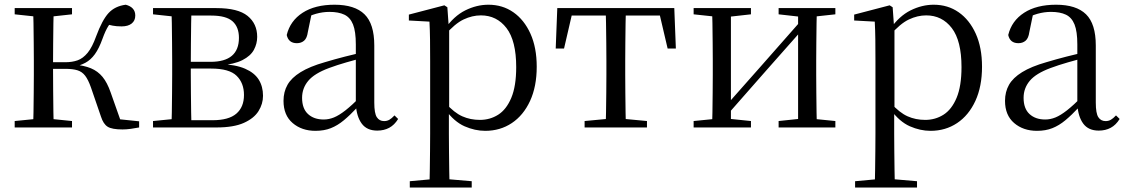

<svg xmlns="http://www.w3.org/2000/svg" viewBox="-20 -551 4870 830"><path d="M43.5 0V-27.8L152.7 -38.6H184.7L291.3 -27.8V0ZM43.5 -489.1V-516H291.3V-489.1L184.7 -477.4H152.7ZM123.1 0Q124.3 -24.4 124.8 -65.3Q125.3 -106.3 125.8 -150.3Q126.3 -194.3 126.3 -228.5V-288.3Q126.3 -321.7 125.8 -365.7Q125.3 -409.7 124.8 -450.7Q124.3 -491.8 123.1 -516H212.3Q211.3 -491.8 210.8 -450.2Q210.3 -408.7 209.8 -362.6Q209.3 -316.5 209.3 -277.8V-258.4Q209.3 -209.4 209.8 -158.9Q210.3 -108.5 210.8 -66.4Q211.3 -24.4 212.3 0ZM416.5 -46.9 373.3 -172.6Q361.4 -206.4 348.1 -223.7Q334.8 -241 314.7 -247.2Q294.6 -253.4 262.7 -253.4H167V-282H262.1Q292.3 -282 315.6 -290.3Q338.9 -298.6 358.9 -322.8Q378.8 -347.1 395.6 -394.1Q421.8 -464.8 449.4 -494.7Q477.1 -524.6 523.6 -530.6Q564.8 -519.7 564.8 -483.8Q564.8 -461.7 549.2 -449.3Q533.7 -436.9 505.8 -436.9Q483.2 -436.9 467.1 -440.1Q450.9 -443.3 434.5 -448.4L481.1 -479.2Q461.5 -458.7 448.8 -439.2Q436.1 -419.6 422.8 -382.7Q408 -341.5 390.1 -316.7Q372.1 -291.9 349.2 -279.7Q326.3 -267.4 297.1 -261.6L297.7 -272.4Q343.3 -268.2 373.1 -255.8Q402.9 -243.4 423.3 -218.6Q443.6 -193.9 458.2 -151.8L507.1 -13.4L450 -40.3L581.4 -26.6V0Q564.6 3.4 545.2 6Q525.8 8.6 509.7 8.6Q463.9 8.6 445.3 -3.2Q426.7 -14.9 416.5 -46.9Z M641.5 0V-27.8L750.7 -38.6L764.2 -31.3H898.6Q968.8 -31.3 1001.7 -59.7Q1034.7 -88.1 1034.7 -140.4Q1034.7 -192.3 1002.8 -223.4Q971 -254.6 892.6 -254.6H764.2V-283.7H890Q1012.9 -283.7 1012.9 -387.5Q1012.9 -434.3 985.2 -459Q957.4 -483.7 893 -483.7H764.2L750.7 -477.4L641.5 -489.1V-516H915.6Q1008.5 -516 1050.2 -482.3Q1091.8 -448.6 1091.8 -391.7Q1091.8 -362.3 1077.7 -335.8Q1063.5 -309.3 1028.1 -291.2Q992.7 -273.1 928.5 -267.5L931.1 -274.5Q998.6 -271.7 1039.4 -254Q1080.1 -236.3 1098.6 -206.6Q1117 -177 1117 -136.9Q1117 -101.9 1097.6 -70.8Q1078.2 -39.6 1034.2 -19.8Q990.2 0 915.6 0ZM721.1 0Q722.3 -24.4 722.8 -65.3Q723.3 -106.3 723.8 -150.3Q724.3 -194.3 724.3 -228.5V-288.3Q724.3 -321.7 723.8 -365.7Q723.3 -409.7 722.8 -450.7Q722.3 -491.8 721.1 -516H807.8Q806.8 -491.8 806.3 -450.2Q805.8 -408.7 805.3 -361.2Q804.8 -313.7 804.8 -272V-228.5Q804.8 -194.3 805.3 -150.3Q805.8 -106.3 806.3 -65.3Q806.8 -24.4 807.8 0Z M1343.7 14.6Q1284.5 14.6 1245.1 -19.1Q1205.6 -52.8 1205.6 -115.1Q1205.6 -153.9 1222.8 -184.3Q1239.9 -214.6 1279.4 -239Q1318.9 -263.5 1384.9 -282.3Q1426.8 -294.9 1472.8 -306.7Q1518.8 -318.5 1558.8 -327.7V-303.3Q1518.8 -293.3 1477.7 -281.5Q1436.6 -269.7 1402.6 -257Q1339.3 -233.6 1312.6 -201.7Q1285.9 -169.7 1285.9 -128.2Q1285.9 -81.6 1311.5 -58Q1337.2 -34.4 1379.1 -34.4Q1401.6 -34.4 1423.6 -43.3Q1445.6 -52.2 1473.7 -74.2Q1501.7 -96.3 1539.8 -134.4L1548.5 -87.1H1524.9Q1493.7 -53.7 1466.5 -31.1Q1439.2 -8.4 1410.1 3.1Q1381 14.6 1343.7 14.6ZM1610.8 13.6Q1566.1 13.6 1543.8 -16.6Q1521.5 -46.7 1518.2 -99.7V-103.3V-359Q1518.2 -415 1506.1 -445.3Q1493.9 -475.6 1468.7 -487.6Q1443.6 -499.6 1404 -499.6Q1375.3 -499.6 1346.1 -491.4Q1316.9 -483.2 1283.7 -464.7L1327.2 -491.9L1310.8 -412.7Q1307.2 -386 1294.7 -375.2Q1282.1 -364.3 1263.4 -364.3Q1227.2 -364.3 1219.5 -399.7Q1234.4 -461 1288.1 -495.8Q1341.8 -530.6 1426.2 -530.6Q1513.5 -530.6 1555.8 -489.2Q1598 -447.8 1598 -354.6V-107.7Q1598 -60.8 1609.1 -44.2Q1620.1 -27.5 1640.4 -27.5Q1653 -27.5 1663 -33.2Q1673 -38.8 1685.4 -52.1L1701.1 -36.7Q1685.2 -10.7 1662.6 1.4Q1640 13.6 1610.8 13.6Z M1751.5 259.8V232.4L1862.7 222.2H1900.5L2019.2 232.4V259.8ZM1836.5 259.8Q1837.5 225.6 1838 185.1Q1838.5 144.5 1839 103.1Q1839.5 61.7 1839.5 26.7V-286.8Q1839.5 -338.2 1839 -379.5Q1838.5 -420.7 1836.5 -457.5L1747.5 -462.4V-487.9L1900.9 -528L1913.9 -519.6L1919.9 -435.3L1921.7 -430.1V-78.7L1920.5 -68.7V26.5Q1920.5 60.7 1921 102.2Q1921.5 143.7 1922 184.7Q1922.5 225.6 1923.5 259.8ZM2077.6 14.6Q2033.1 14.6 1988.2 -5.1Q1943.3 -24.9 1905.2 -77.1H1892.4L1906.3 -105.1Q1943.5 -63.7 1978.4 -48.2Q2013.2 -32.7 2054.5 -32.7Q2098.2 -32.7 2133.6 -55.1Q2169.1 -77.6 2190.3 -128.1Q2211.5 -178.6 2211.5 -260.8Q2211.5 -374.9 2169.5 -429.7Q2127.4 -484.5 2058.9 -484.5Q2021.4 -484.5 1984 -466.8Q1946.5 -449.1 1902.2 -398.2L1891.6 -425H1902.5Q1941.9 -481.5 1991.2 -506.1Q2040.6 -530.6 2091.3 -530.6Q2152.5 -530.6 2199.2 -498Q2246 -465.4 2273.1 -405.4Q2300.2 -345.3 2300.2 -262.6Q2300.2 -177.1 2271.5 -114.8Q2242.7 -52.4 2192.4 -18.9Q2142.2 14.6 2077.6 14.6Z M2382.3 -341.2 2389.1 -516H2894.9L2901.7 -341.2H2866.1L2825.8 -513.4L2868.2 -483.7H2415.7L2458.2 -513.4L2418.3 -341.2ZM2507.2 0V-27.8L2621.9 -38.6H2662.3L2776.8 -27.8V0ZM2598.2 0Q2599.2 -24.4 2599.8 -65.3Q2600.4 -106.3 2600.9 -150.3Q2601.4 -194.3 2601.4 -228.5V-288.3Q2601.4 -321.7 2600.9 -365.7Q2600.4 -409.7 2599.8 -450.7Q2599.2 -491.8 2598.2 -516H2685.8Q2684.8 -491.8 2684.3 -450.7Q2683.8 -409.7 2683.3 -365.7Q2682.8 -321.7 2682.8 -288.3V-228.5Q2682.8 -194.3 2683.3 -150.3Q2683.8 -106.3 2684.3 -65.3Q2684.8 -24.4 2685.8 0Z M2978.5 0V-27.8L3086.7 -38.6H3121.3L3226.3 -27.8V0ZM3345.9 0V-27.8L3448.6 -38.6H3483L3591.2 -27.8V0ZM3058.1 0Q3059.3 -24.4 3059.8 -65.3Q3060.3 -106.3 3060.8 -150.3Q3061.3 -194.3 3061.3 -228.5V-288.3Q3061.3 -321.7 3060.8 -365.7Q3060.3 -409.7 3059.8 -450.7Q3059.3 -491.8 3058.1 -516H3139.7V0ZM3117.1 -46.9 3081.9 -65.8H3093.3L3270.2 -265.6L3451 -470.9L3484.7 -451H3473.4L3295.1 -249.4ZM3430.1 0V-516H3511.4Q3510.4 -491.8 3509.9 -450.7Q3509.4 -409.7 3508.9 -365.7Q3508.4 -321.7 3508.4 -288.3V-228.5Q3508.4 -194.3 3508.9 -150.3Q3509.4 -106.3 3509.9 -65.3Q3510.4 -24.4 3511.4 0ZM2978.5 -489.1V-516H3226.3V-489.1L3122.1 -477.4H3087.7ZM3345.9 -489.1V-516H3591.2V-489.1L3483.8 -477.4H3449.4Z M3676.5 259.8V232.4L3787.7 222.2H3825.5L3944.2 232.4V259.8ZM3761.5 259.8Q3762.5 225.6 3763 185.1Q3763.5 144.5 3764 103.1Q3764.5 61.7 3764.5 26.7V-286.8Q3764.5 -338.2 3764 -379.5Q3763.5 -420.7 3761.5 -457.5L3672.5 -462.4V-487.9L3825.9 -528L3838.9 -519.6L3844.9 -435.3L3846.7 -430.1V-78.7L3845.5 -68.7V26.5Q3845.5 60.7 3846 102.2Q3846.5 143.7 3847 184.7Q3847.5 225.6 3848.5 259.8ZM4002.6 14.6Q3958.1 14.6 3913.2 -5.1Q3868.3 -24.9 3830.2 -77.1H3817.4L3831.3 -105.1Q3868.5 -63.7 3903.4 -48.2Q3938.2 -32.7 3979.5 -32.7Q4023.2 -32.7 4058.6 -55.1Q4094.1 -77.6 4115.3 -128.1Q4136.5 -178.6 4136.5 -260.8Q4136.5 -374.9 4094.5 -429.7Q4052.4 -484.5 3983.9 -484.5Q3946.4 -484.5 3909 -466.8Q3871.5 -449.1 3827.2 -398.2L3816.6 -425H3827.5Q3866.9 -481.5 3916.2 -506.1Q3965.6 -530.6 4016.3 -530.6Q4077.5 -530.6 4124.2 -498Q4171 -465.4 4198.1 -405.4Q4225.2 -345.3 4225.2 -262.6Q4225.2 -177.1 4196.5 -114.8Q4167.7 -52.4 4117.4 -18.9Q4067.2 14.6 4002.6 14.6Z M4462.7 14.6Q4403.5 14.6 4364.1 -19.1Q4324.6 -52.8 4324.6 -115.1Q4324.6 -153.9 4341.8 -184.3Q4358.9 -214.6 4398.4 -239Q4437.9 -263.5 4503.9 -282.3Q4545.8 -294.9 4591.8 -306.7Q4637.8 -318.5 4677.8 -327.7V-303.3Q4637.8 -293.3 4596.7 -281.5Q4555.6 -269.7 4521.6 -257Q4458.3 -233.6 4431.6 -201.7Q4404.9 -169.7 4404.9 -128.2Q4404.9 -81.6 4430.5 -58Q4456.2 -34.4 4498.1 -34.4Q4520.6 -34.4 4542.6 -43.3Q4564.6 -52.2 4592.7 -74.2Q4620.7 -96.3 4658.8 -134.4L4667.5 -87.1H4643.9Q4612.7 -53.7 4585.5 -31.1Q4558.2 -8.4 4529.1 3.1Q4500 14.6 4462.7 14.6ZM4729.8 13.6Q4685.1 13.6 4662.8 -16.6Q4640.5 -46.7 4637.2 -99.7V-103.3V-359Q4637.2 -415 4625.1 -445.3Q4612.9 -475.6 4587.7 -487.6Q4562.6 -499.6 4523 -499.6Q4494.3 -499.6 4465.1 -491.4Q4435.9 -483.2 4402.7 -464.7L4446.2 -491.9L4429.8 -412.7Q4426.2 -386 4413.7 -375.2Q4401.1 -364.3 4382.4 -364.3Q4346.2 -364.3 4338.5 -399.7Q4353.4 -461 4407.1 -495.8Q4460.8 -530.6 4545.2 -530.6Q4632.5 -530.6 4674.8 -489.2Q4717 -447.8 4717 -354.6V-107.7Q4717 -60.8 4728.1 -44.2Q4739.1 -27.5 4759.4 -27.5Q4772 -27.5 4782 -33.2Q4792 -38.8 4804.4 -52.1L4820.1 -36.7Q4804.2 -10.7 4781.6 1.4Q4759 13.6 4729.8 13.6Z"/></svg>

Font: Early Summer Mincho VF
Style: Regular
Weight: 250
Designer: GuiWonder
Version: Version 1.002